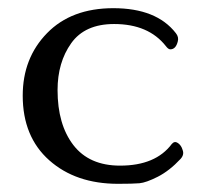

<svg xmlns="http://www.w3.org/2000/svg" viewBox="-20 -447 504 474"><path d="M404.3 -91.8Q411.1 -99.6 419.4 -93.8Q427.7 -87.9 430.7 -77.1Q435.5 -65.4 425.8 -54.7Q398.4 -25.4 369.6 -10.7Q340.8 3.9 324.2 5.4Q307.6 6.8 271.5 6.8Q167 6.8 101.6 -51.3Q36.1 -109.4 36.1 -210.9Q36.1 -303.7 96.2 -365.2Q156.2 -426.8 259.8 -426.8Q366.2 -426.8 414.1 -365.2Q421.9 -355.5 418.9 -344.7Q414.1 -325.2 400.4 -325.2Q395.5 -325.2 389.6 -333Q346.7 -387.7 261.7 -387.7Q189.5 -387.7 155.8 -340.3Q122.1 -293 122.1 -224.6Q122.1 -139.6 161.1 -88.9Q200.2 -38.1 276.4 -38.1Q364.3 -38.1 404.3 -91.8Z"/></svg>

Font: Crimson Text
Style: Roman
Weight: 400
Version: Version 0.13